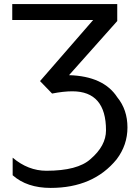

<svg xmlns="http://www.w3.org/2000/svg" viewBox="-20 -750 684 940"><path d="M334 -303Q499 -303 499 -112Q499 -36 423 29Q360 86 207 86Q118 86 42 22V108Q112 170 228 170Q437 170 551 30Q604 -40 604 -126Q604 -213 554 -274Q487 -377 318 -382L554 -647V-730H40V-652H436L176 -353L235 -292Q291 -303 334 -303Z"/></svg>

Font: Sawarabi Gothic
Style: Regular
Weight: 400
Designer: mshio (mshio@users.sourceforge.jp)
Version: Version 20141215